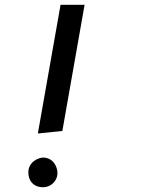

<svg xmlns="http://www.w3.org/2000/svg" viewBox="-20 -770 690 799"><path d="M332 -750 239.5 -225 137.5 -214.5 232 -750ZM98 -53Q98 -68 104.5 -80Q111 -92 121.5 -100Q132 -108 144.8 -111.8Q157.5 -115.5 169.5 -113.5Q181.5 -111.5 190.5 -105.5Q199.5 -99.5 205.8 -90.8Q212 -82 215.2 -72.2Q218.5 -62.5 219 -53Q219.5 -38 213.8 -25.8Q208 -13.5 198.2 -5.2Q188.5 3 175.5 6.8Q162.5 10.5 148.5 8.5Q125 5.5 111.5 -11Q98 -27.5 98 -53Z"/></svg>

Font: B612 Mono
Style: Italic
Weight: 400
Italic angle: -10°
Version: Version 1.005